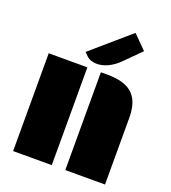

<svg xmlns="http://www.w3.org/2000/svg" viewBox="-170 -1101 1089 1226"><g transform="rotate(20 374.5 -488.5)"><path d="M416.5 0H686.5V-451.2C686.5 -589.4 629.4 -664.6 460.4 -664.6H416.5ZM62 0H324.7V-664.6H62ZM374 -706.1C421.9 -706.1 475.6 -731.4 522 -777.8L629.4 -885.3L538.6 -976.6L280.3 -753.4L302.2 -731.4C319.3 -714.4 344.7 -706.1 374 -706.1Z"/></g></svg>

Font: Plaster
Style: Regular
Weight: 400
Designer: Eben Sorkin
Foundry: Eben Sorkin
Version: Version 1.007